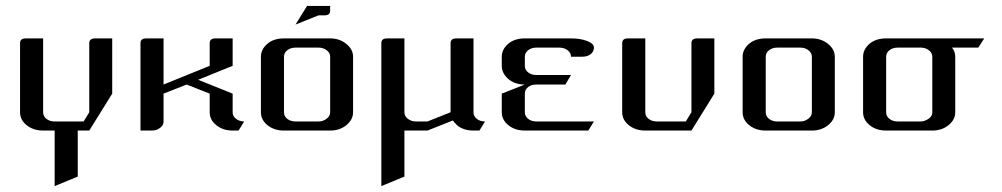

<svg xmlns="http://www.w3.org/2000/svg" viewBox="-20 -442 3391 650"><path d="M47.9 -62V-295.9Q47.9 -312 66.9 -312H126V-62Q126 -48.3 137.2 -39.6Q148.4 -30.8 165 -30.8H263.2L282.2 -62V-295.9Q282.2 -312 301.8 -312H359.9V-125L282.2 0H243.2V155.8L165 188V0H126Q92.8 0 70.3 -18.1Q47.9 -36.1 47.9 -62Z M455.6 0V-295.9Q455.6 -312 474.6 -312H533.7V-155.8L689.9 -219.2V-295.9Q689.9 -312 709.5 -312H767.6V-219.2L650.9 -171.9L767.6 -125V-62Q767.6 -48.3 779.3 -39.6Q791 -30.8 806.6 -30.8L787.6 0H767.6Q734.9 0 712.4 -18.1Q689.9 -36.1 689.9 -62V-125L611.8 -155.8L533.7 -125V-30.8Q533.7 -17.1 521.5 -8.8Q509.8 0 494.6 0Z M863.3 -62V-250Q863.3 -274.9 885.3 -293.9Q906.7 -312 941.4 -312H1097.7Q1129.4 -312 1152.3 -293.5Q1175.3 -274.9 1175.3 -250V-62Q1175.3 -36.6 1152.3 -18.1Q1129.9 0 1097.7 0H941.4Q908.2 0 885.7 -18.1Q863.3 -36.1 863.3 -62ZM941.4 -62Q941.4 -48.3 952.6 -39.6Q963.9 -30.8 980.5 -30.8H1058.6Q1073.7 -30.8 1085.4 -40Q1097.7 -48.3 1097.7 -62V-250Q1097.7 -263.2 1085.9 -272Q1074.2 -280.8 1058.6 -280.8H980.5Q963.9 -280.8 952.6 -272Q941.4 -263.2 941.4 -250ZM980.5 -358.9 1019.5 -421.9H1097.7V-405.8Q1097.7 -390.1 1078.6 -390.1H1058.6Z M1271 188V-295.9Q1271 -312 1290 -312H1349.1V-62Q1349.1 -48.8 1360.4 -40Q1372.6 -30.8 1388.2 -30.8H1427.2L1505.4 -62V-295.9Q1505.4 -312 1524.9 -312H1583V-62Q1583 -48.3 1594.2 -39.6Q1605 -30.8 1622.1 -30.8L1603 0H1583Q1548.8 0 1527.3 -18.1Q1518.1 -26.9 1513.2 -34.2L1427.2 0H1349.1V155.8Z M1678.7 -62V-125L1756.8 -155.8Q1722.7 -155.8 1700.7 -174.8Q1678.7 -193.8 1678.7 -219.2V-250Q1678.7 -274.9 1700.7 -293.9Q1722.2 -312 1756.8 -312H1913.1Q1944.8 -312 1967.8 -303.2Q1990.7 -294.4 1990.7 -280.8Q1990.7 -267.6 1980 -258.8Q1968.3 -250 1951.7 -250H1913.1Q1913.1 -263.2 1901.4 -272Q1889.6 -280.8 1874 -280.8H1795.9Q1779.3 -280.8 1768.1 -272Q1756.8 -263.2 1756.8 -250V-219.2Q1756.8 -205.6 1768.1 -196.8Q1779.3 -188 1795.9 -188H1913.1L1894 -155.8H1795.9Q1778.3 -155.8 1768.1 -147.5Q1756.8 -138.7 1756.8 -125V-62Q1756.8 -48.3 1768.1 -39.6Q1779.3 -30.8 1795.9 -30.8H1990.7L1971.7 0H1756.8Q1723.6 0 1701.2 -18.1Q1678.7 -36.1 1678.7 -62Z M2086.4 -62V-295.9Q2086.4 -312 2105.5 -312H2164.6V-62Q2164.6 -48.3 2175.8 -39.6Q2187 -30.8 2203.6 -30.8H2301.8L2320.8 -62V-295.9Q2320.8 -312 2340.3 -312H2398.4V-125L2320.8 0H2164.6Q2131.3 0 2108.9 -18.1Q2086.4 -36.1 2086.4 -62Z M2494.1 -62V-250Q2494.1 -274.9 2516.1 -293.9Q2537.6 -312 2572.3 -312H2728.5Q2760.3 -312 2783.2 -293.5Q2806.2 -274.9 2806.2 -250V-62Q2806.2 -36.6 2783.2 -18.1Q2760.7 0 2728.5 0H2572.3Q2539.1 0 2516.6 -18.1Q2494.1 -36.1 2494.1 -62ZM2572.3 -62Q2572.3 -48.3 2583.5 -39.6Q2594.7 -30.8 2611.3 -30.8H2689.5Q2704.6 -30.8 2716.3 -40Q2728.5 -48.3 2728.5 -62V-250Q2728.5 -263.2 2716.8 -272Q2705.1 -280.8 2689.5 -280.8H2611.3Q2594.7 -280.8 2583.5 -272Q2572.3 -263.2 2572.3 -250Z M2901.9 -62V-250Q2901.9 -274.9 2923.8 -293.9Q2945.3 -312 2980 -312H3312L3292 -280.8H3203.1Q3213.9 -267.1 3213.9 -250V-62Q3213.9 -36.6 3190.9 -18.1Q3168.5 0 3136.2 0H2980Q2946.8 0 2924.3 -18.1Q2901.9 -36.1 2901.9 -62ZM2980 -62Q2980 -48.3 2991.2 -39.6Q3002.4 -30.8 3019 -30.8H3097.2Q3109.4 -30.8 3124 -40Q3136.2 -48.3 3136.2 -62V-250Q3136.2 -263.2 3124.5 -272Q3112.8 -280.8 3097.2 -280.8H3019Q3002.4 -280.8 2991.2 -272Q2980 -263.2 2980 -250Z"/></svg>

Font: Hhenum
Style: Regular
Weight: 400
Designer: T. Christopher White
Version: Version 1.0